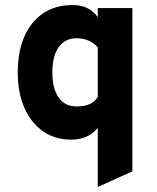

<svg xmlns="http://www.w3.org/2000/svg" viewBox="-20 -543 622 763"><path d="M368.5 200V-35Q331 12 262.5 12Q198.5 12 151 -21.2Q103.5 -54.5 77 -114.5Q50.5 -174.5 50.5 -255Q50.5 -379.5 109.2 -451.2Q168 -523 269 -523Q334.5 -523 368.5 -475V-511H506V138ZM284 -120Q347 -120 368.5 -158V-355Q336.5 -391 284 -391Q238.5 -391 213.2 -355.5Q188 -320 188 -255Q188 -191 213.2 -155.5Q238.5 -120 284 -120Z"/></svg>

Font: Overpass ExtraBold
Style: Regular
Weight: 800
Designer: Delve Withrington, Dave Bailey, Thomas Jockin
Foundry: Delve Fonts LLC
Version: Version 4.000; ttfautohint (v1.8.3)